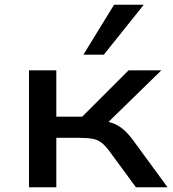

<svg xmlns="http://www.w3.org/2000/svg" viewBox="-20 -788 727 808"><path d="M102 0V-492H217V-297H326L521 -492H659L409 -248L392 -281Q426 -279 450.5 -271Q475 -263 497 -245Q519 -227 543 -194L685 0H552L438 -155Q421 -177 406 -188.5Q391 -200 369 -204Q347 -208 312 -208H217V0ZM331 -558 460 -768H585L417 -558Z"/></svg>

Font: Nunito Sans 10pt Expanded SemiBold
Style: Regular
Weight: 600
Width: 7
Designer: Vernon Adams
Foundry: Vernon Adams
Version: Version 3.101;gftools[0.9.27]